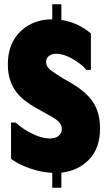

<svg xmlns="http://www.w3.org/2000/svg" viewBox="-20 -802 508 904"><path d="M451 -197Q451 -105 400 -51.5Q349 2 269 11V82H226V12Q181 9 142 -2.5Q103 -14 74.5 -28.5Q46 -43 32 -54V-225H54Q86 -195 131.5 -172.5Q177 -150 214 -150Q232 -150 244.5 -155.5Q257 -161 264 -171Q271 -181 271 -193Q271 -208 264.5 -218.5Q258 -229 245 -238.5Q232 -248 212 -259L144 -297Q120 -311 97.5 -328Q75 -345 57 -368.5Q39 -392 28 -424Q17 -456 17 -498Q17 -567 45.5 -614.5Q74 -662 121 -686.5Q168 -711 224 -711H226V-782H269V-708Q315 -701 351.5 -682Q388 -663 408 -644V-473H386Q375 -488 350.5 -506Q326 -524 298 -536.5Q270 -549 243 -549Q225 -549 211 -539Q197 -529 197 -510Q197 -488 219 -471.5Q241 -455 280 -431L312 -413Q363 -383 393.5 -351.5Q424 -320 437.5 -282.5Q451 -245 451 -197Z"/></svg>

Font: Phudu ExtraBold
Style: Regular
Weight: 800
Version: Version 1.005;gftools[0.9.23]